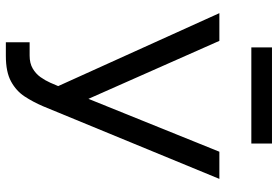

<svg xmlns="http://www.w3.org/2000/svg" viewBox="-168 -781 959 663"><g transform="rotate(90 311.5 -449.5)"><path d="M126 9.8V-72.3H171.9Q198.2 -72.3 216.3 -82.8Q234.4 -93.3 246.1 -109.6Q257.8 -126 265.6 -143.6L277.3 -170.9L25.4 -727.5H121.1L321.3 -275.4L503.9 -727.5H597.7L346.7 -118.2Q332 -84 313 -54.9Q293.9 -25.9 261.2 -8.1Q228.5 9.8 172.9 9.8ZM475.6 -909.2V-837.9H143.6V-909.2Z"/></g></svg>

Font: Inter V
Style: 
Weight: 400
Designer: Rasmus Andersson
Foundry: rsms
Version: Version 4.000;git-a3f224843